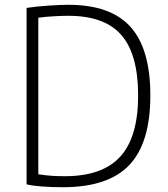

<svg xmlns="http://www.w3.org/2000/svg" viewBox="-20 -769 701 802"><path d="M243 13Q196 13 155.5 10Q115 7 91 1V-736Q112 -739 135 -741.5Q158 -744 181.5 -745.5Q205 -747 226.5 -748Q248 -749 265 -749Q442 -749 525 -657Q608 -565 608 -370Q608 -172 520 -79.5Q432 13 243 13ZM251 -33Q408 -33 482.5 -115Q557 -197 557 -370Q557 -542 487 -622.5Q417 -703 266 -703Q238 -703 203.5 -701Q169 -699 140 -695V-41Q174 -36 198 -34.5Q222 -33 251 -33Z"/></svg>

Font: Encode Sans Narrow
Style: ExtraLight
Weight: 200
Designer: Pablo Impallari, Andres Torresi
Foundry: Pablo Impallari, Andres Torresi
Version: Version 1.000; ttfautohint (v1.00) -l 8 -r 50 -G 200 -x 14 -